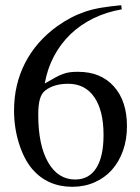

<svg xmlns="http://www.w3.org/2000/svg" viewBox="-20 -704 540 738"><path d="M448 -668Q389 -658 339 -633.5Q289 -609 251 -572.5Q213 -536 187.5 -488Q162 -440 152 -383Q176 -397 192.5 -406Q209 -415 223 -420Q237 -425 250 -426.5Q263 -428 280 -428Q367 -428 417.5 -372Q468 -316 468 -219Q468 -167 452.5 -124Q437 -81 409.5 -50.5Q382 -20 343 -3Q304 14 258 14Q163 14 104 -54Q72 -92 53 -152.5Q34 -213 34 -279Q34 -380 77 -463Q120 -546 201 -604Q228 -623 254 -636.5Q280 -650 308.5 -659.5Q337 -669 370 -674.5Q403 -680 446 -684ZM242 -382Q188 -382 155 -357Q140 -346 133.5 -323.5Q127 -301 127 -263Q127 -146 165 -80Q203 -14 269 -14Q322 -14 350 -58Q378 -102 378 -185Q378 -279 342.5 -330.5Q307 -382 242 -382Z"/></svg>

Font: Klingon pIqaD Mandel
Style: Regular
Weight: 400
Width: 0
Designer: Mike Neff (qa'vaj)
Foundry: Mike Neff and Michael Everson
Version: Version 2.003